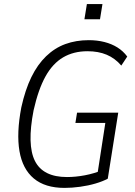

<svg xmlns="http://www.w3.org/2000/svg" viewBox="-20 -909 660 937"><path d="M295 8Q200 8 145 -38Q90 -84 75 -171.5Q60 -259 84 -385Q103 -471 133 -532.5Q163 -594 205 -634.5Q247 -675 299 -694Q351 -713 413 -713Q454 -713 489.5 -704Q525 -695 553 -677.5Q581 -660 601 -633L572 -589Q541 -625 500.5 -642Q460 -659 407 -659Q339 -659 288 -629Q237 -599 202 -536Q167 -473 144 -371Q111 -202 150.5 -123.5Q190 -45 307 -45Q349 -45 394 -53.5Q439 -62 480 -79L453 -43L494 -309H348L356 -359H557L506 -37Q482 -24 446.5 -13.5Q411 -3 371 2.5Q331 8 295 8ZM392 -815 404 -889H480L468 -815Z"/></svg>

Font: Nunito Sans 10pt Condensed Light
Style: Italic
Weight: 300
Width: 3
Italic angle: -9°
Designer: Vernon Adams
Foundry: Vernon Adams
Version: Version 3.101;gftools[0.9.27]